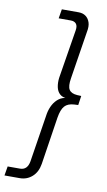

<svg xmlns="http://www.w3.org/2000/svg" viewBox="-150 -752 548 979"><g transform="rotate(10 123.5 -262.5)"><path d="M-53 180 -45 132H19Q38 132 49.5 120.5Q61 109 65 86L105 -168Q110 -194 121.5 -215Q133 -236 151 -249.5Q169 -263 194 -264V-262Q169 -263 155 -276Q141 -289 136.5 -310.5Q132 -332 135 -358L176 -611Q180 -634 171 -645.5Q162 -657 143 -657H80L88 -705H175Q197 -705 212 -694Q227 -683 233.5 -663Q240 -643 234 -614L195 -367Q188 -325 199 -307.5Q210 -290 241 -288L262 -287L255 -239L234 -238Q201 -236 185 -218Q169 -200 162 -158L124 89Q117 132 90 156Q63 180 26 180Z"/></g></svg>

Font: Nunito Sans 10pt Condensed Light
Style: Italic
Weight: 300
Width: 3
Italic angle: -9°
Designer: Vernon Adams
Foundry: Vernon Adams
Version: Version 3.101;gftools[0.9.27]